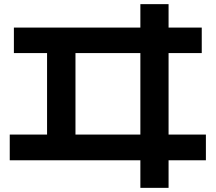

<svg xmlns="http://www.w3.org/2000/svg" viewBox="-20 -823 1040 926"><path d="M657 83V-50H27V-174H207V-567H47V-690H657V-803H793V-690H953V-567H793V-174H973V-50H793V83ZM344 -174H657V-567H344Z"/></svg>

Font: M PLUS 1 Code
Style: Regular
Weight: 400
Designer: Coji Morishita
Foundry: UNDERFOREST DESIGN
Version: Version 1.005